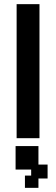

<svg xmlns="http://www.w3.org/2000/svg" viewBox="-20 -653 271 924"><path d="M60 12V-633H170V12ZM100 251V192H130V163H55V50H165V139H209V206H165V251Z"/></svg>

Font: Pixelify Sans Medium
Style: Regular
Weight: 500
Designer: Stefie Justprince
Foundry: Typecalism Foundryline
Version: Version 1.000;February 13, 2025;FontCreator 15.0.0.3015 64-b